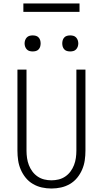

<svg xmlns="http://www.w3.org/2000/svg" viewBox="-20 -1069 590 1101"><path d="M275 12Q247 12 220 6Q193 0 169 -14Q145 -28 127.5 -49.5Q110 -71 99 -96.5Q88 -122 84 -149.5Q80 -177 80 -205V-670H132V-205Q132 -184 135 -163Q138 -142 145.5 -122.5Q153 -103 165.5 -86Q178 -69 195.5 -57Q213 -45 233.5 -40Q254 -35 275 -35Q296 -35 316.5 -40Q337 -45 354.5 -57Q372 -69 384.5 -86Q397 -103 404.5 -122.5Q412 -142 415 -163Q418 -184 418 -205V-670H470V-205Q470 -177 466 -149.5Q462 -122 451 -96.5Q440 -71 422.5 -49.5Q405 -28 381 -14Q357 0 330 6Q303 12 275 12ZM383 -774Q373 -774 364 -776.5Q355 -779 348.5 -786Q342 -793 339.5 -802Q337 -811 337 -820Q337 -829 339.5 -838Q342 -847 348.5 -854Q355 -861 364 -863.5Q373 -866 383 -866Q392 -866 401 -863.5Q410 -861 416.5 -854Q423 -847 426 -838Q429 -829 429 -820Q429 -811 426 -802Q423 -793 416.5 -786Q410 -779 401 -776.5Q392 -774 383 -774ZM167 -774Q158 -774 149 -776.5Q140 -779 133.5 -786Q127 -793 124 -802Q121 -811 121 -820Q121 -829 124 -838Q127 -847 133.5 -854Q140 -861 149 -863.5Q158 -866 167 -866Q177 -866 186 -863.5Q195 -861 201.5 -854Q208 -847 210.5 -838Q213 -829 213 -820Q213 -811 210.5 -802Q208 -793 201.5 -786Q195 -779 186 -776.5Q177 -774 167 -774ZM436 -1001H114V-1049H436Z"/></svg>

Font: Lode Dark
Style: Regular
Weight: 400
Monospace: yes
Designer: Belleve Invis
Foundry: Belleve Invis
Version: Version 29.2.0; ttfautohint (v1.8.3)